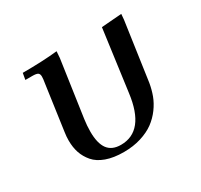

<svg xmlns="http://www.w3.org/2000/svg" viewBox="-104 -578 751 718"><g transform="rotate(-30 271.0 -219.5)"><path d="M58.1 -411.1 63 -439Q149.4 -439 212.9 -445.8L210.9 -418L175.8 -174.8Q171.9 -147.9 171.9 -122.1Q171.9 -71.3 190.2 -46.6Q208.5 -22 247.1 -22Q349.6 -22 369.1 -174.8L404.8 -439L492.2 -445.8L490.2 -421.9L454.1 -169.9Q449.7 -143.6 440.7 -119.1Q431.6 -94.7 414.6 -71.5Q397.5 -48.3 374.3 -31.2Q351.1 -14.2 317.4 -3.7Q283.7 6.8 243.2 6.8Q199.2 6.8 167.5 -4.6Q135.7 -16.1 118.4 -36.4Q101.1 -56.6 93 -80.6Q85 -104.5 85 -133.8Q85 -151.4 87.9 -169.9L115.2 -363.8Q118.2 -380.9 118.2 -391.1Q118.2 -402.8 111.8 -407Q105.5 -411.1 87.9 -411.1Z"/></g></svg>

Font: Dihjauti
Style: Bold Italic
Weight: 700
Italic angle: -9°
Designer: T. Christopher White
Version: Version 3.0.0